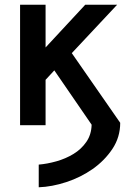

<svg xmlns="http://www.w3.org/2000/svg" viewBox="-20 -546 540 813"><path d="M284 -321 489 -26Q489 35 456 84.5Q423 134 372.5 169.5Q322 205 261 225Q200 245 144 247V151Q180 148 219 137Q258 126 291 106Q324 86 345.5 55Q367 24 368 -18L210 -248L173 -208V-16H65V-526H173V-345L341 -526H476Z"/></svg>

Font: D2Coding ligature
Style: Bold
Weight: 700
Monospace: yes
Designer: Yong-Rak Park; Jeong-Hwan Yoon; Sang-Min Lee;
Foundry: NHN Corporation
Version: Version 1.3.2; Build 20180524